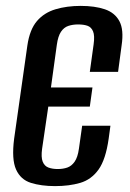

<svg xmlns="http://www.w3.org/2000/svg" viewBox="-20 -620 441 652"><path d="M167 12Q120 12 85 1Q50 -10 34.5 -44.5Q19 -79 28 -149L73 -466Q81 -520 105.5 -548.5Q130 -577 168.5 -588.5Q207 -600 254 -600Q302 -600 336 -588.5Q370 -577 385.5 -548Q401 -519 393 -466L381 -376H285L298 -470Q302 -499 296 -513.5Q290 -528 277 -532.5Q264 -537 245 -537Q227 -537 212 -532Q197 -527 187 -512Q177 -497 173 -468L153 -323H294L285 -258H144L123 -115Q119 -86 125 -71Q131 -56 144.5 -51Q158 -46 176 -46Q194 -46 208.5 -51Q223 -56 233.5 -71Q244 -86 248 -115L259 -193H355L349 -149Q339 -78 314.5 -44Q290 -10 252.5 1Q215 12 167 12Z"/></svg>

Font: Alumni Sans SemiBold
Style: Italic
Weight: 600
Italic angle: -8°
Version: Version 1.016